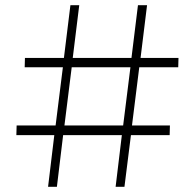

<svg xmlns="http://www.w3.org/2000/svg" viewBox="-20 -719 751 739"><path d="M666 -460 667 -496H521L546 -699H511L486 -496H260L285 -699H251L226 -496H76L75 -460H222L194 -236H44L43 -199H189L165 0H199L223 -199H449L425 0H459L484 -199H633L634 -236H488L516 -460ZM454 -236H228L256 -460H482Z"/></svg>

Font: Montserrat ExtraLight
Style: Regular
Weight: 250
Designer: Julieta Ulanovsky
Foundry: Julieta Ulanovsky
Version: Version 4.000